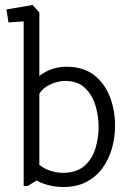

<svg xmlns="http://www.w3.org/2000/svg" viewBox="-20 -747 524 771"><path d="M91 0H75V-661L14 -657L6 -709L111 -727L138 -697V-442Q160 -460 188.5 -469.5Q217 -479 247 -479Q314 -479 357 -446Q400 -413 421 -359Q442 -305 442 -242Q442 -195 429.5 -151Q417 -107 391.5 -72Q366 -37 327 -16.5Q288 4 235 4Q206 4 178.5 -2.5Q151 -9 127 -22ZM233 -53Q287 -53 318.5 -80.5Q350 -108 363 -150.5Q376 -193 376 -237Q376 -280 363.5 -322.5Q351 -365 321.5 -393.5Q292 -422 241 -422Q213 -422 182.5 -408Q152 -394 138 -371V-85Q158 -69 183 -61Q208 -53 233 -53Z"/></svg>

Font: Kreon Light
Style: Regular
Weight: 300
Designer: Julia Petretta
Foundry: Julia Petretta and Eli Heuer
Version: Version 2.002